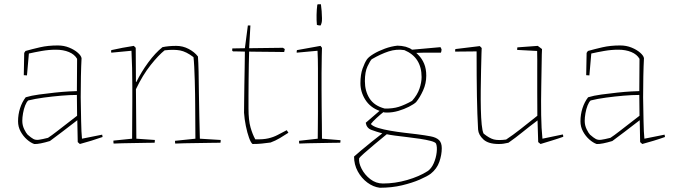

<svg xmlns="http://www.w3.org/2000/svg" viewBox="-20 -672 3167 904"><path d="M215 -8Q192 -1 172 3Q152 7 141 6Q124 0 106.5 -15.5Q89 -31 77 -53Q65 -75 65 -101Q65 -133 74.5 -162.5Q84 -192 101 -214Q127 -222 164 -227Q201 -232 238.5 -236Q276 -240 304.5 -241.5Q333 -243 342 -243L343 -395Q331 -416 304.5 -427Q278 -438 243 -438Q210 -438 176 -432Q142 -426 116 -420L107 -317L92 -318L94 -423L100 -432Q132 -441 169 -449.5Q206 -458 252 -458Q281 -458 305.5 -448Q330 -438 346 -424Q362 -410 364 -398Q362 -361 361 -312.5Q360 -264 360 -214Q361 -155 362 -101.5Q363 -48 366 -19L461 -38L463 -27Q438 -18 410 -9.5Q382 -1 356 6L346 -3L344 -104V-106Q310 -80 273 -51.5Q236 -23 215 -8ZM110 -38Q127 -23 137.5 -17.5Q148 -12 163 -14Q178 -16 206 -23Q223 -34 248 -53.5Q273 -73 299 -93Q325 -113 343 -127L342 -225Q309 -225 268 -221.5Q227 -218 186 -212.5Q145 -207 113 -199Q105 -192 98.5 -175.5Q92 -159 88.5 -139Q85 -119 85 -103Q85 -82 94 -63.5Q103 -45 110 -38Z M515 4Q514 1 514 -2.5Q514 -6 514 -10L602 -19Q602 -63 602.5 -106.5Q603 -150 603 -193Q603 -224 603 -265Q603 -306 602 -350.5Q601 -395 599 -433L504 -424Q502 -431 504 -436Q530 -442 557 -447Q584 -452 610 -456L619 -447L620 -287L622 -286Q645 -333 678 -378Q711 -423 745 -450Q774 -456 810 -456Q841 -456 868.5 -441.5Q896 -427 912 -406Q914 -380 915 -334.5Q916 -289 916.5 -234Q917 -179 918.5 -122.5Q920 -66 921 -19L1019 -13Q1019 -11 1019 -7Q1019 -3 1018 0Q1005 0 976 0.5Q947 1 913 1.5Q879 2 849.5 2.5Q820 3 805 4Q804 0 804 -9L900 -19L899 -180Q899 -198 898.5 -228.5Q898 -259 897 -293.5Q896 -328 894.5 -357.5Q893 -387 891 -403Q857 -429 828 -434.5Q799 -440 755 -435Q727 -413 689.5 -366Q652 -319 620 -252L622 -19L709 -13Q709 -11 709 -8Q709 -5 708 0Q695 0 669 0.5Q643 1 613 1.5Q583 2 556.5 2.5Q530 3 515 4Z M1169 6Q1161 0 1152.5 -23.5Q1144 -47 1137.5 -79Q1131 -111 1129 -141Q1129 -158 1129.5 -192.5Q1130 -227 1130.5 -270Q1131 -313 1132 -355Q1133 -397 1133 -429Q1127 -429 1114 -429.5Q1101 -430 1090 -430Q1079 -430 1077 -430L1073 -434L1074 -444L1133 -445L1147 -552H1159L1153 -445L1312 -447L1321 -441L1318 -427Q1310 -427 1288 -427.5Q1266 -428 1239.5 -428Q1213 -428 1189 -428.5Q1165 -429 1153 -429Q1152 -405 1151.5 -369.5Q1151 -334 1150.5 -295Q1150 -256 1150 -220.5Q1150 -185 1150 -161Q1150 -106 1159.5 -72.5Q1169 -39 1182 -16Q1219 -15 1243 -20.5Q1267 -26 1287 -36.5Q1307 -47 1330 -59L1338 -47Q1320 -35 1298 -22Q1276 -9 1254 -1Q1230 2 1212.5 4Q1195 6 1169 6Z M1389 4Q1388 0 1388 -9L1476 -19Q1476 -38 1476.5 -71.5Q1477 -105 1477 -139Q1477 -173 1477 -193Q1477 -224 1477 -265Q1477 -306 1477 -350Q1477 -394 1475 -433L1377 -424Q1377 -427 1377 -430.5Q1377 -434 1378 -436L1489 -456L1496 -447L1495 -409Q1494 -375 1494 -328.5Q1494 -282 1494 -248Q1494 -210 1494.5 -166.5Q1495 -123 1495.5 -84Q1496 -45 1496 -19L1583 -12Q1583 -10 1583 -6.5Q1583 -3 1582 0Q1569 0 1543 0.5Q1517 1 1487 1.5Q1457 2 1430.5 2.5Q1404 3 1389 4ZM1472 -555Q1470 -576 1470.5 -602Q1471 -628 1474 -650Q1476 -652 1479.5 -652Q1483 -652 1487 -652H1491Q1493 -638 1494.5 -619.5Q1496 -601 1496 -586.5Q1496 -572 1495 -568Q1495 -566 1492.5 -559Q1490 -552 1489 -552Q1487 -552 1482 -552.5Q1477 -553 1472 -555Z M1768 212Q1737 208 1709.5 187.5Q1682 167 1664.5 135Q1647 103 1647 65Q1657 56 1680 36.5Q1703 17 1730.5 -5Q1758 -27 1780 -44Q1751 -52 1728.5 -60.5Q1706 -69 1702 -94L1767 -150Q1723 -166 1700 -202.5Q1677 -239 1677 -280Q1677 -321 1687 -349Q1697 -377 1708 -393Q1717 -405 1739.5 -418.5Q1762 -432 1792 -443Q1822 -454 1851 -457Q1870 -457 1890 -452Q1910 -446 1920 -438L2054 -450L2059 -440Q2059 -439 2058.5 -434Q2058 -429 2056 -424Q2046 -424 2022 -424Q1998 -424 1974.5 -424Q1951 -424 1940 -423L1950 -413Q1967 -396 1977 -372Q1987 -348 1987 -316Q1987 -279 1972 -246Q1957 -213 1939 -191Q1928 -181 1905.5 -169.5Q1883 -158 1856 -150Q1829 -142 1802 -142Q1795 -142 1791 -142.5Q1787 -143 1785 -144Q1772 -134 1753 -116.5Q1734 -99 1726 -88Q1736 -77 1761 -69.5Q1786 -62 1818 -56.5Q1850 -51 1883.5 -47Q1917 -43 1943 -40Q1982 -35 2008 -30Q2034 -25 2047 -12.5Q2060 0 2060 26Q2060 57 2048.5 90Q2037 123 2008 146Q1992 158 1956.5 173.5Q1921 189 1873 200.5Q1825 212 1768 212ZM1791 -161Q1829 -160 1857.5 -169Q1886 -178 1920 -197Q1945 -225 1955 -254.5Q1965 -284 1965 -309Q1965 -402 1884 -436Q1847 -442 1810 -430Q1773 -418 1730 -393Q1723 -386 1710.5 -360Q1698 -334 1698 -290Q1698 -243 1720 -208.5Q1742 -174 1791 -161ZM1783 192Q1840 192 1897 175.5Q1954 159 1993 134Q2011 122 2022 97Q2033 72 2036 45.5Q2039 19 2033 4Q2029 -3 2008 -8.5Q1987 -14 1957.5 -18.5Q1928 -23 1897 -26.5Q1866 -30 1840 -33.5Q1814 -37 1801 -40Q1773 -17 1743.5 7.5Q1714 32 1694 50Q1674 68 1671 73Q1668 94 1682.5 122.5Q1697 151 1723.5 171.5Q1750 192 1783 192Z M2328 6Q2279 6 2256 -15.5Q2233 -37 2231 -62Q2227 -132 2225.5 -219Q2224 -306 2224 -430L2123 -429Q2123 -432 2123 -435.5Q2123 -439 2124 -441L2239 -455L2248 -446L2247 -421Q2246 -385 2245 -340Q2244 -295 2243.5 -248Q2243 -201 2244 -158.5Q2245 -116 2248 -85.5Q2251 -55 2257 -43Q2284 -21 2305 -15.5Q2326 -10 2363 -15Q2395 -36 2430.5 -64Q2466 -92 2510 -127Q2510 -181 2509.5 -236.5Q2509 -292 2509.5 -343Q2510 -394 2509 -432L2415 -437Q2415 -439 2415 -442Q2415 -445 2416 -449L2512 -456L2532 -441L2531 -416Q2530 -342 2528.5 -268.5Q2527 -195 2528 -130.5Q2529 -66 2534 -19L2630 -39Q2631 -38 2631.5 -34Q2632 -30 2632 -28Q2607 -19 2579 -10.5Q2551 -2 2525 6L2514 -3L2511 -100V-105Q2471 -75 2439 -49Q2407 -23 2374 0Q2360 3 2351 4.5Q2342 6 2328 6Z M2863 -8Q2840 -1 2820 3Q2800 7 2789 6Q2772 0 2754.5 -15.5Q2737 -31 2725 -53Q2713 -75 2713 -101Q2713 -133 2722.5 -162.5Q2732 -192 2749 -214Q2775 -222 2812 -227Q2849 -232 2886.5 -236Q2924 -240 2952.5 -241.5Q2981 -243 2990 -243L2991 -395Q2979 -416 2952.5 -427Q2926 -438 2891 -438Q2858 -438 2824 -432Q2790 -426 2764 -420L2755 -317L2740 -318L2742 -423L2748 -432Q2780 -441 2817 -449.5Q2854 -458 2900 -458Q2929 -458 2953.5 -448Q2978 -438 2994 -424Q3010 -410 3012 -398Q3010 -361 3009 -312.5Q3008 -264 3008 -214Q3009 -155 3010 -101.5Q3011 -48 3014 -19L3109 -38L3111 -27Q3086 -18 3058 -9.5Q3030 -1 3004 6L2994 -3L2992 -104V-106Q2958 -80 2921 -51.5Q2884 -23 2863 -8ZM2758 -38Q2775 -23 2785.5 -17.5Q2796 -12 2811 -14Q2826 -16 2854 -23Q2871 -34 2896 -53.5Q2921 -73 2947 -93Q2973 -113 2991 -127L2990 -225Q2957 -225 2916 -221.5Q2875 -218 2834 -212.5Q2793 -207 2761 -199Q2753 -192 2746.5 -175.5Q2740 -159 2736.5 -139Q2733 -119 2733 -103Q2733 -82 2742 -63.5Q2751 -45 2758 -38Z"/></svg>

Font: Labrada Thin
Style: Regular
Weight: 100
Designer: Mercedes Jáuregui
Foundry: Omnibus-Type Team
Version: Version 1.000; ttfautohint (v1.8.4.7-5d5b)